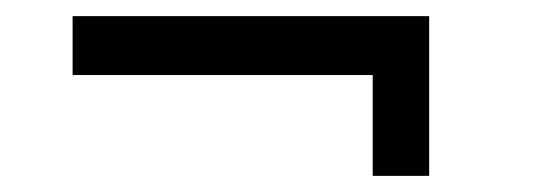

<svg xmlns="http://www.w3.org/2000/svg" viewBox="-20 -361 667 238"><path d="M512 -341V-143H442V-268H70V-341Z"/></svg>

Font: Piazzolla Thin SemiBold
Style: Regular
Weight: 600
Version: Version 2.005